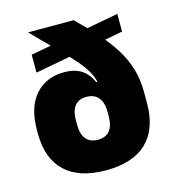

<svg xmlns="http://www.w3.org/2000/svg" viewBox="-102 -745 760 844"><g transform="rotate(-15 278.0 -323.0)"><path d="M278 15Q156 15 92.5 -44.8Q29 -104.5 29 -218.5V-235Q29 -338 78 -393.8Q127 -449.5 210 -449.5Q245.5 -449.5 270 -439Q294.5 -428.5 310.2 -410.8Q326 -393 335 -371H389.5L349.5 -232Q349.5 -253.5 344.8 -269.8Q340 -286 330.8 -297Q321.5 -308 307.8 -313.8Q294 -319.5 276 -319.5Q241.5 -319.5 223.5 -297.2Q205.5 -275 205.5 -232V-211.5Q205.5 -168 224 -146Q242.5 -124 277.5 -124Q313 -124 331.2 -146Q349.5 -168 349.5 -211.5Q349.5 -226.5 349.5 -248.2Q349.5 -270 349.5 -293Q348.5 -306 347 -319.5Q345.5 -333 344.5 -346Q342.5 -380.5 325.2 -412.8Q308 -445 277 -480.2Q246 -515.5 202 -559Q158 -602.5 102.5 -659.5H310Q362.5 -608 403 -562.5Q443.5 -517 471 -472.2Q498.5 -427.5 512.8 -379.2Q527 -331 527 -274V-223.5Q527 -107 463.8 -46Q400.5 15 278 15ZM92.5 -479V-560.5L502.5 -636.5V-556Z"/></g></svg>

Font: Anek Bangla Medium ExtraBold
Style: Regular
Weight: 800
Version: Version 1.003